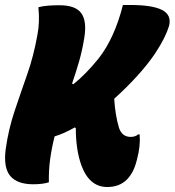

<svg xmlns="http://www.w3.org/2000/svg" viewBox="-20 -730 700 770"><path d="M134 -701Q153 -706 175 -707.5Q197 -709 218 -709Q283 -709 306 -677Q329 -645 318 -578Q310 -528 297 -483Q284 -438 269 -395L274 -392Q299 -412 324.5 -438Q350 -464 375 -495Q439 -576 473 -710H503Q591 -710 630 -690Q669 -670 658 -626Q651 -603 637.5 -576Q624 -549 601 -514Q571 -470 528.5 -423.5Q486 -377 438 -334Q442 -269 457 -218Q469 -181 504 -181Q523 -181 534 -191H540Q542 -169 539.5 -144Q537 -119 529 -89Q522 -61 512 -42Q502 -23 488 -9Q458 20 410 20Q338 20 306 -68Q284 -130 284 -216L280 -219Q236 -194 199 -183Q188 -140 181.5 -94.5Q175 -49 176 1Q152 9 113 9Q49 9 21 -24.5Q-7 -58 3 -133Q14 -211 38 -283Q62 -355 88.5 -430Q115 -505 130 -590Q140 -640 134 -701Z"/></svg>

Font: Recursive Sn Csl St Blk
Style: Italic
Weight: 900
Italic angle: -15°
Version: Version 1.079;hotconv 1.0.112;makeotfexe 2.5.65598; ttfautoh